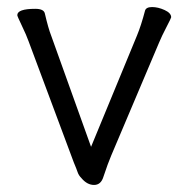

<svg xmlns="http://www.w3.org/2000/svg" viewBox="-20 -506 530 544"><path d="M29 -463Q29 -481 80 -481Q104 -481 107 -468Q117 -425 125 -405L238 -90L368 -405Q380 -434 391 -476Q394 -486 411 -486Q428 -486 446.5 -477.5Q465 -469 465 -457Q465 -455 451.5 -429Q438 -403 431 -386L295 -65Q286 -44 273 -5Q266 18 246.5 18Q227 18 211 -1Q203 -9 200 -18Q197 -27 189 -46L61 -389Q55 -406 42 -433Q29 -460 29 -463Z"/></svg>

Font: LXGW WenKai
Style: Regular
Weight: 400
Designer: LXGW / Fontworks Inc.
Foundry: LXGW / Fontworks Inc.
Version: Version 1.520; June 14, 2025